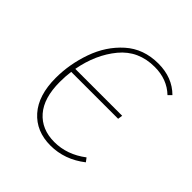

<svg xmlns="http://www.w3.org/2000/svg" viewBox="-150 -645 770 770"><g transform="rotate(45 235.0 -259.5)"><path d="M99 -278H365L362 -258H96Q92 -230 92 -197Q92 -106 133.5 -58.5Q175 -11 247 -11Q319 -11 382 -59L394 -43Q326 10 246 10Q165 10 117 -44Q69 -98 69 -197Q69 -275 96 -351.5Q123 -428 179.5 -478.5Q236 -529 320 -529Q399 -529 449 -479L435 -465Q389 -509 319 -509Q227 -509 172 -442.5Q117 -376 99 -278Z"/></g></svg>

Font: FiraGO Thin
Style: Italic
Weight: 100
Italic angle: -8°
Designer: bBox Type GmbH
Foundry: bBox Type GmbH
Version: Version 1.001